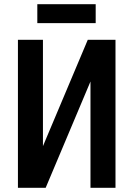

<svg xmlns="http://www.w3.org/2000/svg" viewBox="-20 -901 640 921"><path d="M534 0H414V-510L199 0H66V-710H186V-200L401 -710H534ZM159 -790V-881H439V-790Z"/></svg>

Font: Geist Mono SemiBold
Style: Regular
Weight: 600
Monospace: yes
Designer: Basement.studio, Andrés Briganti, Mateo Zaragoza
Foundry: Basement.studio, Vercel, Andrés Briganti, Guido Ferreyra, Mateo Zaragoza
Version: Version 1.500; ttfautohint (v1.8.4.7-5d5b)